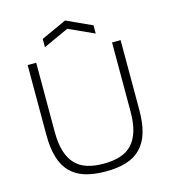

<svg xmlns="http://www.w3.org/2000/svg" viewBox="-135 -1050 1043 1169"><g transform="rotate(-15 387.0 -466.0)"><path d="M387 10Q312 10 257 -7Q202 -24 165.5 -61.5Q129 -99 111.5 -157.5Q94 -216 94 -299V-739H148V-305Q148 -231 163.5 -180.5Q179 -130 209 -98.5Q239 -67 283.5 -53Q328 -39 387 -39Q445 -39 490 -53Q535 -67 565 -98.5Q595 -130 610.5 -180.5Q626 -231 626 -305V-739H680V-299Q680 -216 662.5 -157.5Q645 -99 608.5 -61.5Q572 -24 517 -7Q462 10 387 10ZM224 -869 384 -942 544 -869V-817L384 -890L224 -817Z"/></g></svg>

Font: Encode Sans Wide
Style: ExtraLight
Weight: 200
Designer: Pablo Impallari, Andres Torresi
Foundry: Pablo Impallari, Andres Torresi
Version: Version 1.000; ttfautohint (v1.00) -l 8 -r 50 -G 200 -x 14 -